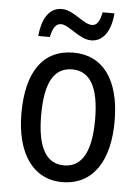

<svg xmlns="http://www.w3.org/2000/svg" viewBox="-53 -772 599 823"><g transform="rotate(5 246.5 -360.0)"><path d="M89 -605H139C146 -643 160 -664 182 -664C217 -664 265 -606 316 -606C366 -606 400 -651 406 -730H355C348 -694 337 -672 314 -672C276 -672 232 -729 180 -729C122 -729 95 -673 89 -605ZM447 -269C447 -450 371 -547 247 -547C114 -547 46 -446 46 -269C46 -98 119 10 245 10C378 10 447 -99 447 -269ZM131 -269C131 -404 166 -475 247 -475C326 -475 363 -404 363 -269C363 -134 326 -62 247 -62C167 -62 131 -135 131 -269Z"/></g></svg>

Font: Noto Sans Sinhala UI Condensed
Style: Regular
Weight: 400
Width: 3
Designer: Jelle Bosma - Monotype Design Team
Foundry: Monotype Imaging Inc.
Version: Version 2.006